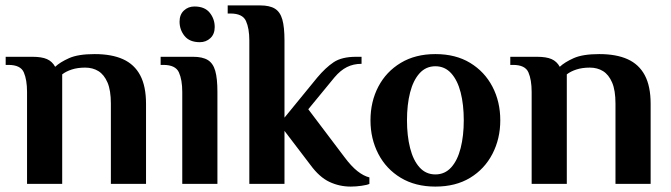

<svg xmlns="http://www.w3.org/2000/svg" viewBox="-20 -680 2481 710"><path d="M80 0V-340Q80 -385 68 -412.5Q56 -440 11 -440H1V-470H100Q134 -470 153.5 -461.5Q173 -453 184 -433Q202 -450 235.5 -465Q269 -480 330 -480Q393 -480 435 -461Q477 -442 498.5 -401.5Q520 -361 520 -296V0H390V-297Q390 -346 377.5 -375Q365 -404 344 -417Q323 -430 295 -430Q267 -430 245.5 -423Q224 -416 210 -405V0Z M654 0V-340Q654 -385 641.5 -412.5Q629 -440 584 -440H574V-470H694Q729 -470 748.5 -458Q768 -446 776 -418Q784 -390 784 -340V0ZM719 -524Q681 -524 662.5 -547Q644 -570 644 -600Q644 -626 660 -641Q676 -656 699 -656Q737 -656 755.5 -633Q774 -610 774 -580Q774 -554 758 -539Q742 -524 719 -524Z M1277 10Q1235 10 1198 -7.5Q1161 -25 1128 -70L1032 -196V0H902V-530Q902 -575 889.5 -602.5Q877 -630 832 -630H822V-660H942Q977 -660 996.5 -648Q1016 -636 1024 -608Q1032 -580 1032 -530V-245L1153 -393Q1184 -430 1214 -450Q1244 -470 1297 -470H1317V-444Q1287 -444 1263 -432Q1239 -420 1217 -394L1120 -276L1253 -100Q1279 -65 1302 -47Q1325 -29 1346 -24V0Q1338 4 1317 7Q1296 10 1277 10Z M1590 10Q1516 10 1462 -22.5Q1408 -55 1379 -111Q1350 -167 1350 -235Q1350 -304 1379 -359.5Q1408 -415 1462 -447.5Q1516 -480 1590 -480Q1665 -480 1718.5 -447.5Q1772 -415 1801 -359.5Q1830 -304 1830 -235Q1830 -167 1801 -111Q1772 -55 1718.5 -22.5Q1665 10 1590 10ZM1590 -35Q1625 -35 1648.5 -61Q1672 -87 1683.5 -132.5Q1695 -178 1695 -235Q1695 -293 1683.5 -338Q1672 -383 1648.5 -409Q1625 -435 1590 -435Q1555 -435 1531.5 -409Q1508 -383 1496.5 -338Q1485 -293 1485 -235Q1485 -178 1496.5 -132.5Q1508 -87 1531.5 -61Q1555 -35 1590 -35Z M1946 0V-340Q1946 -385 1934 -412.5Q1922 -440 1877 -440H1867V-470H1966Q2000 -470 2019.5 -461.5Q2039 -453 2050 -433Q2068 -450 2101.5 -465Q2135 -480 2196 -480Q2259 -480 2301 -461Q2343 -442 2364.5 -401.5Q2386 -361 2386 -296V0H2256V-297Q2256 -346 2243.5 -375Q2231 -404 2210 -417Q2189 -430 2161 -430Q2133 -430 2111.5 -423Q2090 -416 2076 -405V0Z"/></svg>

Font: El Messiri
Style: Regular
Weight: 400
Designer: Mohamed Gaber
Foundry: Kief Type Foundry
Version: Version 2.020